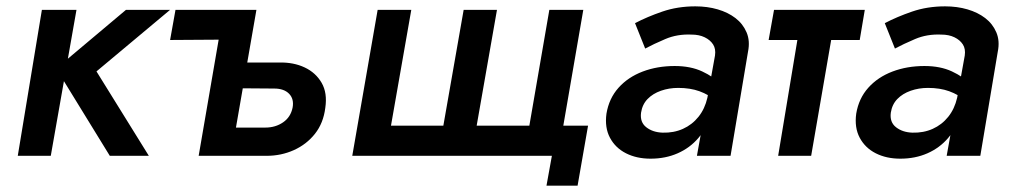

<svg xmlns="http://www.w3.org/2000/svg" viewBox="-20 -491 3191 605"><path d="M112 -460 36 0H140L221 -460ZM377 -460 157 -275 326 0H449L284 -266L516 -460Z M712 -213 844 -212Q875 -212 891 -195.5Q907 -179 902 -152Q896 -122 872 -105.5Q848 -89 816 -89H690L676 0H820Q866 0 906 -18Q946 -36 972.5 -69.5Q999 -103 1005 -151Q1012 -198 993.5 -230Q975 -262 940 -278.5Q905 -295 860 -294H725ZM669 -366 606 0H708L788 -460H533L516 -365Z M1482 -95 1546 -460H1441L1377 -95H1212L1276 -460H1170L1090 0H1719L1702 94H1800L1833 -95H1755L1818 -460H1711L1648 -95Z M2000 -136Q2004 -162 2020.5 -179Q2037 -196 2062.5 -205Q2088 -214 2117 -214Q2155 -214 2184 -203.5Q2213 -193 2241 -171L2249 -227Q2229 -249 2192.5 -266Q2156 -283 2106 -283Q2051 -283 2005 -265.5Q1959 -248 1929 -214.5Q1899 -181 1891 -133Q1885 -89 1902 -57Q1919 -25 1952.5 -8Q1986 9 2030 9Q2077 9 2115.5 -8Q2154 -25 2180.5 -56Q2207 -87 2216 -129L2209 -183Q2201 -148 2181 -123Q2161 -98 2132 -85Q2103 -72 2068 -73Q2037 -74 2016.5 -90Q1996 -106 2000 -136ZM2013 -338Q2039 -352 2076.5 -368Q2114 -384 2159 -382Q2183 -382 2200.5 -373.5Q2218 -365 2227 -351Q2236 -337 2233 -316L2176 0H2282L2337 -328Q2344 -362 2332.5 -389Q2321 -416 2297.5 -434Q2274 -452 2241.5 -461.5Q2209 -471 2171 -471Q2115 -471 2067 -454.5Q2019 -438 1981 -418Z M2419 -460 2402 -365H2689L2705 -460ZM2505 -440 2432 0H2536L2612 -440Z M2787 -136Q2791 -162 2807.5 -179Q2824 -196 2849.5 -205Q2875 -214 2904 -214Q2942 -214 2971 -203.5Q3000 -193 3028 -171L3036 -227Q3016 -249 2979.5 -266Q2943 -283 2893 -283Q2838 -283 2792 -265.5Q2746 -248 2716 -214.5Q2686 -181 2678 -133Q2672 -89 2689 -57Q2706 -25 2739.5 -8Q2773 9 2817 9Q2864 9 2902.5 -8Q2941 -25 2967.5 -56Q2994 -87 3003 -129L2996 -183Q2988 -148 2968 -123Q2948 -98 2919 -85Q2890 -72 2855 -73Q2824 -74 2803.5 -90Q2783 -106 2787 -136ZM2800 -338Q2826 -352 2863.5 -368Q2901 -384 2946 -382Q2970 -382 2987.5 -373.5Q3005 -365 3014 -351Q3023 -337 3020 -316L2963 0H3069L3124 -328Q3131 -362 3119.5 -389Q3108 -416 3084.5 -434Q3061 -452 3028.5 -461.5Q2996 -471 2958 -471Q2902 -471 2854 -454.5Q2806 -438 2768 -418Z"/></svg>

Font: Jost Medium
Style: Italic
Weight: 500
Italic angle: -5°
Version: Version 3.710